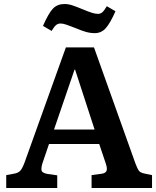

<svg xmlns="http://www.w3.org/2000/svg" viewBox="-20 -936 779 956"><path d="M11 0V-64L54 -72Q72 -76 81.5 -86.5Q91 -97 102 -126L308 -700H448L654 -123Q664 -96 671.5 -86Q679 -76 699 -72L737 -64V0H436V-64L487 -71Q506 -74 510.5 -85.5Q515 -97 507 -121L474 -219H224L192 -125Q185 -104 186.5 -89.5Q188 -75 216 -70L265 -63V0ZM249 -291H451L354 -589H351ZM452 -771Q430 -771 408.5 -777Q387 -783 359 -795Q331 -806 312.5 -812.5Q294 -819 282 -819Q269 -819 259.5 -811.5Q250 -804 237 -782L194 -807Q222 -871 244 -893.5Q266 -916 301 -916Q320 -916 340 -909.5Q360 -903 391 -890Q420 -878 437 -872.5Q454 -867 468 -867Q480 -867 489 -874.5Q498 -882 512 -905L555 -880Q528 -819 506 -795Q484 -771 452 -771Z"/></svg>

Font: Literata SemiBold
Style: Regular
Weight: 600
Designer: Latin by Veronika Burian and Jose Scaglione. Greek by Irene Vlachou. Cyrillic by Vera Evstafieva.
Foundry: TypeTogether
Version: Version 3.103; ttfautohint (v1.8.4.7-5d5b);gftools[0.9.29]